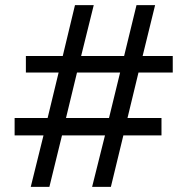

<svg xmlns="http://www.w3.org/2000/svg" viewBox="-20 -730 732 750"><path d="M37.1 -201.2V-269H166L209 -446.8H81.1V-511.2H225.1L272.9 -710H346.2L296.9 -511.2H464.8L513.2 -710H585.9L537.1 -511.2H654.8V-446.8H521L478 -269H610.8V-201.2H461.9L413.1 0H339.8L390.1 -201.2H222.2L172.9 0H100.1L149.9 -201.2ZM237.8 -269H405.8L449.2 -446.8H280.8Z"/></svg>

Font: Raleway Medium
Style: Regular
Weight: 500
Designer: Matt McInerney, Pablo Impallari, Rodrigo Fuenzalida
Foundry: Matt McInerney, Pablo Impallari, Rodrigo Fuenzalida
Version: Version 3.000g; ttfautohint (v1.5) -l 8 -r 28 -G 28 -x 14 -D